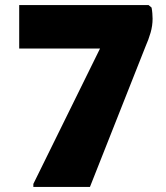

<svg xmlns="http://www.w3.org/2000/svg" viewBox="-20 -740 656 760"><path d="M56 -720H568L580 -710Q582 -700 583 -687.5Q584 -675 584 -666Q584 -638 576 -610.5Q568 -583 556 -556L336 0H112V-12L376 -548H56Z"/></svg>

Font: Kufam Black
Style: Regular
Weight: 900
Designer: Wael Morcos, Artur Schmal
Foundry: Original Type
Version: Version 1.301; ttfautohint (v1.8.3)